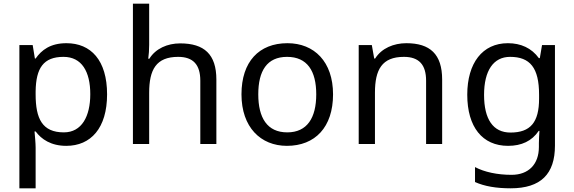

<svg xmlns="http://www.w3.org/2000/svg" viewBox="-20 -780 3111 1040"><path d="M340 -546C253 -546 205 -509 173 -463H169L157 -536H85V240H173V20C173 -5 169 -45 167 -68H173C204 -26 256 10 339 10C472 10 560 -86 560 -269C560 -454 472 -546 340 -546ZM324 -472C423 -472 469 -392 469 -270C469 -150 423 -63 326 -63C209 -63 173 -137 173 -269V-286C175 -411 215 -472 324 -472Z M788 -537V-760H700V0H788V-277C788 -402 825 -472 945 -472C1027 -472 1065 -429 1065 -343V0H1152V-349C1152 -486 1086 -545 956 -545C887 -545 823 -517 789 -462H783C786 -483 788 -511 788 -537Z M1784 -269C1784 -446 1682 -546 1537 -546C1383 -546 1288 -446 1288 -269C1288 -91 1392 10 1534 10C1687 10 1784 -91 1784 -269ZM1379 -269C1379 -396 1426 -472 1535 -472C1644 -472 1693 -396 1693 -269C1693 -142 1644 -63 1536 -63C1427 -63 1379 -142 1379 -269Z M2181 -546C2113 -546 2047 -519 2012 -463H2007L1994 -536H1923V0H2011V-278C2011 -403 2049 -472 2168 -472C2250 -472 2288 -429 2288 -343V0H2375V-349C2375 -487 2309 -546 2181 -546Z M2731 -546C2593 -546 2511 -438 2511 -267C2511 -92 2593 10 2732 10C2805 10 2861 -16 2898 -71H2902C2901 -59 2899 -21 2899 -5V16C2899 110 2843 167 2751 167C2674 167 2604 152 2553 125V206C2604 229 2668 240 2746 240C2910 240 2986 162 2986 9V-536H2916L2904 -465H2899C2859 -520 2801 -546 2731 -546ZM2743 -472C2851 -472 2900 -413 2900 -267V-246C2900 -117 2853 -62 2745 -62C2651 -62 2602 -134 2602 -266C2602 -398 2653 -472 2743 -472Z"/></svg>

Font: Noto Sans Elbasan
Style: Regular
Weight: 400
Designer: Monotype Design Team
Foundry: Monotype Imaging Inc.
Version: Version 2.004